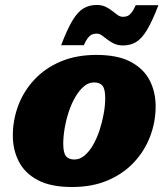

<svg xmlns="http://www.w3.org/2000/svg" viewBox="-20 -736 676 771"><path d="M367.5 -515.5Q452 -515.5 504.2 -488Q556.5 -460.5 580.8 -413.8Q605 -367 605 -309Q605 -246.5 583 -188.5Q561 -130.5 518.5 -84.8Q476 -39 413.5 -12Q351 15 269 15Q184.5 15 132.2 -12.5Q80 -40 55.8 -87Q31.5 -134 31.5 -191.5Q31.5 -254 53.2 -312Q75 -370 117.8 -416Q160.5 -462 223.2 -488.8Q286 -515.5 367.5 -515.5ZM279 -95.5Q300.5 -95.5 319.5 -111.5Q338.5 -127.5 353.8 -154Q369 -180.5 379.8 -213.2Q390.5 -246 396.5 -279.5Q402.5 -313 402.5 -342Q402.5 -378 391.8 -391.5Q381 -405 357.5 -405Q335.5 -405 316.8 -389Q298 -373 282.5 -346.5Q267 -320 256.2 -287.5Q245.5 -255 239.8 -221.5Q234 -188 234 -158.5Q234 -122.5 245 -109Q256 -95.5 279 -95.5ZM616 -715Q591.5 -650.5 570.2 -615.5Q549 -580.5 526.2 -567Q503.5 -553.5 474.5 -553.5Q453.5 -553.5 438.2 -560.8Q423 -568 411.2 -577.2Q399.5 -586.5 389.2 -593.8Q379 -601 367.5 -601Q357 -601 348.8 -597.2Q340.5 -593.5 332.8 -583.5Q325 -573.5 316.5 -554.5H225.5Q250 -619 271.2 -654Q292.5 -689 315.5 -702.5Q338.5 -716 368 -716Q389 -716 404 -708.8Q419 -701.5 430.5 -692.2Q442 -683 452.2 -675.8Q462.5 -668.5 474 -668.5Q485 -668.5 493 -672.2Q501 -676 508.8 -686Q516.5 -696 525 -715Z"/></svg>

Font: Newsreader 9pt ExtraBold
Style: Italic
Weight: 800
Italic angle: -17°
Designer: Hugues Gentile
Foundry: Production Type
Version: Version 1.003